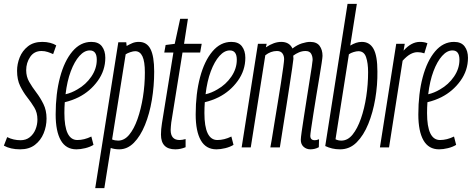

<svg xmlns="http://www.w3.org/2000/svg" viewBox="-39 -760 2433 990"><path d="M-19 -9 -2 -53Q30 -37 67 -37Q95 -37 114.5 -52.5Q134 -68 144 -92.5Q154 -117 154 -144Q154 -179 138 -205.5Q122 -232 101.5 -258Q81 -284 65 -316.5Q49 -349 49 -395Q49 -430 62.5 -464Q76 -498 105 -521Q134 -544 179 -544Q201 -544 220 -539Q239 -534 251 -526L235 -481Q222 -487 207 -492Q192 -497 175 -497Q137 -497 116.5 -466.5Q96 -436 96 -398Q96 -365 111.5 -338Q127 -311 148 -283.5Q169 -256 185 -223.5Q201 -191 201 -149Q201 -109 186 -72.5Q171 -36 141 -13Q111 10 65 10Q15 10 -19 -9Z M443 -13Q425 -2 400.5 4Q376 10 355 10Q301 10 274.5 -36.5Q248 -83 248 -170Q248 -277 270.5 -361.5Q293 -446 334.5 -495Q376 -544 432 -544Q469 -544 486.5 -521Q504 -498 504 -462Q504 -397 465 -343Q426 -289 367 -259Q333 -242 295 -233Q293 -206 293 -177Q293 -38 360 -38Q395 -38 432 -56ZM424 -500Q396 -500 370.5 -471.5Q345 -443 326 -392.5Q307 -342 299 -274Q330 -281 360 -299Q404 -324 432 -365Q460 -406 460 -452Q460 -500 424 -500Z M452 210 571 -542H612L614 -523Q628 -531 643 -537.5Q658 -544 677 -544Q718 -544 737 -507Q756 -470 756 -391Q756 -316 744 -244.5Q732 -173 708.5 -115.5Q685 -58 651.5 -24Q618 10 576 10Q552 10 532 3L499 210ZM570 -35Q602 -35 627 -65Q652 -95 670 -146Q688 -197 698 -259.5Q708 -322 708 -386Q708 -443 695.5 -469.5Q683 -496 658 -496Q648 -496 633 -491Q618 -486 609 -480L539 -41Q546 -38 554 -36.5Q562 -35 570 -35Z M918 -43V-1Q892 10 865 10Q791 10 791 -66Q791 -93 796 -124L855 -489H808L815 -528L862 -534L890 -663H930L910 -534H1001L993 -489H902L844 -128Q843 -117 842 -107.5Q841 -98 841 -90Q841 -38 887 -38Q900 -38 918 -43Z M1165 -13Q1147 -2 1122.5 4Q1098 10 1077 10Q1023 10 996.5 -36.5Q970 -83 970 -170Q970 -277 992.5 -361.5Q1015 -446 1056.5 -495Q1098 -544 1154 -544Q1191 -544 1208.5 -521Q1226 -498 1226 -462Q1226 -397 1187 -343Q1148 -289 1089 -259Q1055 -242 1017 -233Q1015 -206 1015 -177Q1015 -38 1082 -38Q1117 -38 1154 -56ZM1146 -500Q1118 -500 1092.5 -471.5Q1067 -443 1048 -392.5Q1029 -342 1021 -274Q1052 -281 1082 -299Q1126 -324 1154 -365Q1182 -406 1182 -452Q1182 -500 1146 -500Z M1562 10Q1541 10 1526.5 -3Q1512 -16 1512 -39Q1512 -49 1516.5 -81Q1521 -113 1528 -157.5Q1535 -202 1542.5 -250.5Q1550 -299 1557 -342.5Q1564 -386 1568.5 -415.5Q1573 -445 1573 -451Q1573 -470 1565 -483.5Q1557 -497 1536 -497Q1519 -497 1502.5 -490Q1486 -483 1473 -473Q1474 -465 1474 -457Q1473 -444 1467.5 -408Q1462 -372 1454.5 -322Q1447 -272 1438.5 -218.5Q1430 -165 1422.5 -117.5Q1415 -70 1410 -38Q1405 -6 1404 0H1355Q1357 -8 1362.5 -42Q1368 -76 1376 -125.5Q1384 -175 1393 -229Q1402 -283 1409.5 -331.5Q1417 -380 1421.5 -413.5Q1426 -447 1426 -455Q1426 -473 1417 -485Q1408 -497 1389 -497Q1357 -497 1329 -475L1254 0H1207L1291 -534H1336L1332 -516Q1374 -544 1411 -544Q1453 -544 1469 -510Q1494 -529 1518 -536.5Q1542 -544 1560 -544Q1594 -544 1609 -523.5Q1624 -503 1624 -472Q1624 -465 1619.5 -434.5Q1615 -404 1607.5 -360Q1600 -316 1592 -267Q1584 -218 1577 -173.5Q1570 -129 1565.5 -98Q1561 -67 1561 -60Q1561 -37 1584 -37Q1588 -37 1593.5 -38Q1599 -39 1606 -42L1605 -1Q1594 5 1583 7.5Q1572 10 1562 10Z M1801 -740 1767 -525Q1782 -534 1796.5 -539Q1811 -544 1827 -544Q1867 -544 1887 -508Q1907 -472 1907 -392Q1908 -322 1896 -251Q1884 -180 1860 -121Q1836 -62 1800 -26Q1764 10 1715 10Q1692 10 1673.5 5.5Q1655 1 1638 -7L1753 -740ZM1809 -496Q1799 -496 1784 -491.5Q1769 -487 1760 -480L1691 -42Q1704 -35 1721 -35Q1754 -35 1779 -66Q1804 -97 1822 -148.5Q1840 -200 1849.5 -262.5Q1859 -325 1859 -388Q1859 -435 1848.5 -465.5Q1838 -496 1809 -496Z M2048 -534 2042 -499Q2082 -544 2126 -544Q2149 -544 2165 -537L2149 -485Q2132 -491 2114 -491Q2096 -491 2077.5 -481Q2059 -471 2037 -447L1967 0H1920L2004 -534Z M2313 -13Q2295 -2 2270.5 4Q2246 10 2225 10Q2171 10 2144.5 -36.5Q2118 -83 2118 -170Q2118 -277 2140.5 -361.5Q2163 -446 2204.5 -495Q2246 -544 2302 -544Q2339 -544 2356.5 -521Q2374 -498 2374 -462Q2374 -397 2335 -343Q2296 -289 2237 -259Q2203 -242 2165 -233Q2163 -206 2163 -177Q2163 -38 2230 -38Q2265 -38 2302 -56ZM2294 -500Q2266 -500 2240.5 -471.5Q2215 -443 2196 -392.5Q2177 -342 2169 -274Q2200 -281 2230 -299Q2274 -324 2302 -365Q2330 -406 2330 -452Q2330 -500 2294 -500Z"/></svg>

Font: Georama ExtraCondensed Light
Style: Italic
Weight: 300
Width: 2
Italic angle: -9°
Designer: Jean-Baptiste Levee
Foundry: Production Type
Version: Version 1.000